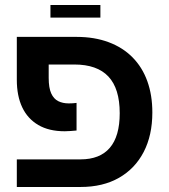

<svg xmlns="http://www.w3.org/2000/svg" viewBox="-20 -745 674 765"><path d="M47 0V-110H301Q378 -110 417.5 -156Q457 -202 457 -294Q457 -392 412 -440Q367 -488 276 -488H104V-598H286Q356 -598 412.5 -577Q469 -556 508 -516.5Q547 -477 567 -421.5Q587 -366 587 -297Q587 -206 552.5 -139.5Q518 -73 454 -36.5Q390 0 301 0ZM238 -222Q175 -222 132.5 -247Q90 -272 68.5 -317.5Q47 -363 47 -427V-598H174V-435Q174 -395 184 -373Q194 -351 212 -342Q230 -333 254 -333Q262 -333 270 -333.5Q278 -334 285 -335V-225Q274 -224 261 -223Q248 -222 238 -222ZM181 -675V-725H380V-675Z"/></svg>

Font: Noto Sans Hebrew SemiBold
Style: Regular
Weight: 600
Designer: Monotype Design Team
Foundry: Monotype Imaging Inc.
Version: Version 2.003